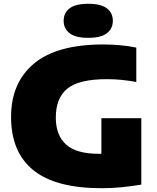

<svg xmlns="http://www.w3.org/2000/svg" viewBox="-20 -985 830 1015"><path d="M517.5 10Q274.5 10 156.5 -85.2Q38.5 -180.5 38.5 -367Q38.5 -547.5 159.5 -648.8Q280.5 -750 526.5 -750Q569 -750 614 -746Q659 -742 700.5 -733.5V-551.5Q664.5 -558.5 625.2 -562.5Q586 -566.5 545.5 -566.5Q397 -566.5 336 -516.5Q275 -466.5 275 -363.5Q275 -269.5 329.5 -220.8Q384 -172 501.5 -172Q508.5 -172 516 -172V-360H727V-9Q675.5 -0.5 622.8 4.8Q570 10 517.5 10ZM446.5 -785Q379 -785 347.8 -809.5Q316.5 -834 316.5 -875Q316.5 -916.5 347.8 -940.8Q379 -965 446.5 -965Q514 -965 545.2 -940.8Q576.5 -916.5 576.5 -875Q576.5 -834 545.2 -809.5Q514 -785 446.5 -785Z"/></svg>

Font: Encode Sans SmExp Black
Style: Regular
Weight: 900
Width: 6
Designer: Multiple Designers
Foundry: Impallari Type
Version: Version 3.002; ttfautohint (v1.8.3) -l 8 -r 50 -G 200 -x 14 